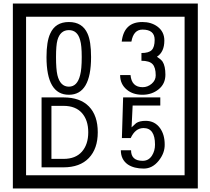

<svg xmlns="http://www.w3.org/2000/svg" viewBox="-20 -980 1195 1090"><path d="M1103 90H53V-960H1103ZM1028 15V-885H128V15ZM497 -656Q497 -442 371 -442Q244 -442 244 -656Q244 -744 265 -789Q294 -855 371 -855Q448 -855 477 -789Q497 -745 497 -656ZM444 -656Q444 -723 435 -752Q420 -809 371 -809Q322 -809 306 -752Q298 -723 298 -656Q298 -587 306 -553Q322 -488 371 -488Q419 -488 435 -554Q444 -587 444 -656ZM919 -556Q919 -504 880.5 -473Q842 -442 789 -442Q734 -442 700 -471Q662 -502 662 -554H721Q727 -485 790 -485Q818 -485 841 -504.5Q864 -524 864 -552Q864 -597 846 -616Q828 -635 783 -635V-679Q825 -679 841.5 -696Q858 -713 858 -754Q858 -812 789 -812Q738 -812 726 -744H671Q684 -855 788 -855Q839 -855 874 -829Q913 -800 913 -750Q913 -685 871 -658Q895 -642 903 -630Q919 -605 919 -556ZM535 -229Q535 -136 484.5 -83Q434 -30 340 -30H216V-427H340Q435 -427 485 -375.5Q535 -324 535 -229ZM481 -229Q481 -298 445 -338.5Q409 -379 341 -379H272V-78H341Q409 -78 445 -119Q481 -160 481 -229ZM915 -160Q916 -111 880.5 -67Q845 -23 796 -23Q741 -23 706 -46Q666 -74 666 -127H724Q724 -67 790 -67Q824 -67 843 -97Q860 -124 860 -159Q860 -253 795 -253Q748 -253 722 -196H672L679 -427H890V-381H733L727 -257Q740 -269 753 -281Q772 -294 807 -294Q859 -294 889 -252Q915 -215 915 -160Z"/></svg>

Font: Unicode BMP Fallback SIL
Style: Regular
Weight: 400
Foundry: NRSI, SIL International
Version: Version 5.1 Based on Unicode 5.1